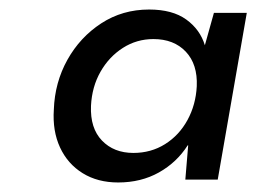

<svg xmlns="http://www.w3.org/2000/svg" viewBox="-20 -732 538 403"><path d="M228 -349Q185 -349 153.5 -368.5Q122 -388 106 -422.5Q90 -457 93 -502Q95 -559 121.5 -606.5Q148 -654 192.5 -683Q237 -712 293 -712Q342 -712 371 -691Q400 -670 410 -637L429 -705H498L437 -355H369L375 -427H374Q351 -391 313.5 -370Q276 -349 228 -349ZM260 -411Q297 -411 326.5 -429.5Q356 -448 373.5 -480Q391 -512 393 -551Q395 -597 370 -623.5Q345 -650 302 -650Q267 -650 238 -631.5Q209 -613 191 -581.5Q173 -550 171 -510Q169 -463 194 -437Q219 -411 260 -411Z"/></svg>

Font: DM Sans 28pt Medium
Style: Italic
Weight: 500
Italic angle: -10°
Version: Version 4.004;gftools[0.9.30]